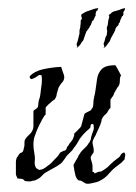

<svg xmlns="http://www.w3.org/2000/svg" viewBox="-20 -436 333 471"><path d="M190 14Q189 13 185 11Q181 9 180 8Q179 7 176 7Q173 7 171 5Q167 1 165 -6L162 -20Q162 -23 161 -26Q160 -30 161 -33Q162 -34 164 -38Q165 -40 166 -42Q167 -44 168 -45L172 -52Q172 -55 176 -59Q178 -63 181 -66Q184 -69 186 -71Q189 -74 192 -77Q195 -80 197 -84Q199 -86 200.5 -89Q202 -92 203 -95Q203 -98 204 -101Q205 -104 206 -108Q207 -110 208 -113Q209 -116 210 -119Q210 -122 210 -125Q210 -128 209 -131Q208 -132 205 -132L204 -131Q202 -129 202 -127Q202 -123 201 -122Q200 -121 199 -120.5Q198 -120 197 -118Q196 -118 193 -115L184 -106Q182 -104 180 -101Q178 -98 176 -96Q174 -93 172.5 -90Q171 -87 169 -84Q167 -81 165 -78Q163 -75 161 -73Q159 -69 156 -66Q153 -63 151 -61Q148 -58 145 -55Q142 -52 140 -48L134 -40Q131 -36 128 -34Q124 -31 120 -28.5Q116 -26 112 -24L94 -14Q90 -12 87 -9Q84 -6 82 -4Q78 1 67 6Q66 7 63 7Q60 7 55 9Q44 9 41 8L39 6Q39 6 37 4Q33 2 23 2Q18 -8 19 -11V-39Q19 -43 21 -49Q24 -52 25 -55Q28 -60 31 -61Q35 -62 37 -66L40 -79Q40 -83 40 -86Q40 -89 41 -93Q46 -101 51 -105Q57 -110 60 -117Q62 -121 62 -126.5Q62 -132 62 -139V-164Q65 -167 67 -168Q69 -169 72 -172Q74 -176 74 -181Q74 -186 76 -192Q78 -197 79 -204.5Q80 -212 81 -221Q84 -239 82 -251Q81 -252 76 -252L67 -246Q60 -242 56 -242L53 -245V-249Q64 -261 85 -266Q108 -271 130 -272Q131 -270 132 -266Q133 -262 135 -257Q139 -248 137 -242Q136 -237 130 -231Q128 -228 126 -225Q124 -222 123 -219Q121 -211 119 -205Q119 -199 114 -192L108 -188Q107 -187 105 -185Q103 -183 99 -180Q92 -173 92 -172V-155Q88 -152 86 -147Q82 -141 81 -138Q72 -122 66 -104Q62 -95 62 -81Q62 -77 62.5 -72Q63 -67 64 -62Q65 -57 65.5 -51Q66 -45 65 -38Q65 -24 73 -21Q76 -18 80 -20Q82 -20 84.5 -21Q87 -22 88 -23Q92 -25 95.5 -28Q99 -31 102 -33Q105 -35 107.5 -38Q110 -41 114 -45L119 -50Q123 -54 124 -56L126 -59Q126 -60 128 -62Q130 -63 132 -64Q134 -65 136 -66Q141 -66 143 -71Q144 -72 144 -74Q144 -75 146 -77Q148 -79 149.5 -82Q151 -85 153 -87Q155 -89 157 -92Q159 -95 160 -98Q160 -98 162 -104Q162 -109 163 -110Q163 -109 166 -112L172 -118Q178 -124 179 -126Q180 -130 181 -133.5Q182 -137 183 -141Q184 -145 185 -148.5Q186 -152 187 -156Q189 -159 196 -162Q204 -165 205 -169Q209 -173 209 -182Q209 -187 209.5 -190.5Q210 -194 211 -198Q213 -206 214 -213Q215 -220 216 -227Q217 -235 218 -241.5Q219 -248 221 -253Q226 -265 234 -270Q243 -276 263 -276Q267 -270 270 -264Q273 -258 277 -251Q274 -247 274 -238Q274 -230 271 -225Q270 -224 269.5 -223Q269 -222 267 -220Q267 -218 264 -215Q263 -211 260 -208Q260 -206 259 -204Q258 -202 257 -200Q254 -197 254 -196Q253 -195 252.5 -194Q252 -193 251 -192V-171Q249 -170 247 -167Q245 -164 243 -160Q240 -156 236 -153Q232 -149 230 -144Q229 -143 229 -140Q229 -137 228 -136Q227 -133 226 -130Q225 -127 223 -123L217 -110Q216 -106 211 -98Q207 -91 207 -86Q207 -85 207.5 -82Q208 -79 209 -75Q211 -66 209 -61L206 -57Q204 -53 203 -52Q202 -49 203 -45Q205 -39 205 -39Q206 -36 206.5 -33Q207 -30 207 -27V-14H211V-11Q215 -11 216 -12Q217 -13 218 -13Q219 -13 220 -14Q222 -15 226 -15Q229 -15 231 -17Q243 -24 250 -32Q259 -41 269 -48Q275 -52 276 -56Q279 -61 285 -62Q285 -61 286 -61V-60Q288 -56 287 -53Q286 -51 286 -48.5Q286 -46 285 -44Q282 -42 280 -39Q276 -35 274 -34Q267 -29 260.5 -23.5Q254 -18 249 -12Q239 1 222 9Q220 10 216 11Q212 12 207 13Q196 16 190 14ZM169 -319Q167 -319 170 -322Q168 -323 168 -328Q169 -330 169.5 -332.5Q170 -335 171 -337L174 -350Q175 -352 175 -355Q175 -358 175 -360Q175 -363 176 -365.5Q177 -368 177 -371L178 -381Q177 -386 181 -390Q180 -396 179 -397Q179 -397 179.5 -398.5Q180 -400 180 -401Q182 -402 183.5 -403Q185 -404 187 -405Q190 -407 193 -408Q196 -409 199 -410Q202 -411 205 -412Q208 -413 210 -414L219 -416Q220 -416 220.5 -415.5Q221 -415 221 -415Q221 -414 220 -413Q219 -412 219 -410Q216 -410 216 -407Q214 -404 215 -402Q214 -400 214.5 -398.5Q215 -397 215 -397Q214 -398 212 -393L209 -386Q208 -386 206 -384Q206 -384 205.5 -383Q205 -382 205 -381Q203 -373 201 -373L200 -370L196 -364L192 -359Q192 -359 189 -351L186 -342Q185 -338 183.5 -336Q182 -334 180 -332L178 -328Q174 -323 171.5 -321Q169 -319 169 -319ZM235 -319Q233 -319 236 -322Q236 -324 234 -328Q235 -330 235.5 -332.5Q236 -335 237 -337L239 -345Q240 -347 241 -348.5Q242 -350 242 -350V-352L243 -360Q241 -368 243 -371Q245 -375 245 -381Q246 -385 246 -387Q246 -389 247 -390Q248 -394 248 -397Q245 -397 249 -401Q249 -400 254 -405Q257 -408 267 -410Q275 -412 278 -414L286 -416L287 -415Q287 -414 285 -410L283 -407Q282 -405 283 -402Q281 -397 282 -397Q281 -397 282 -397Q282 -397 282 -397Q282 -397 282 -397Q279 -397 278 -393L275 -386Q275 -386 274.5 -385.5Q274 -385 275 -384Q274 -384 274 -381Q271 -380 271 -376Q270 -373 269 -373L268 -372Q266 -370 266 -370Q263 -366 263 -364Q262 -363 262.5 -361.5Q263 -360 261 -359Q261 -358 257 -351L252 -342Q251 -339 250 -336.5Q249 -334 247 -332L244 -328Q238 -319 235 -319Z"/></svg>

Font: Estonia
Style: Regular
Weight: 400
Designer: Robert E. Leuschke
Foundry: Robert E. Leuschke
Version: Version 1.014; ttfautohint (v1.8.3)